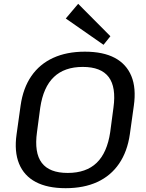

<svg xmlns="http://www.w3.org/2000/svg" viewBox="-20 -979 767 1007"><path d="M324 8Q229 8 167.5 -24.5Q106 -57 80 -120.5Q54 -184 67 -275L88 -425Q101 -517 144.5 -580Q188 -643 259 -675.5Q330 -708 425 -708Q521 -708 582 -675.5Q643 -643 669 -580Q695 -517 682 -425L661 -275Q648 -184 604.5 -120.5Q561 -57 490.5 -24.5Q420 8 324 8ZM335 -72Q432 -72 487 -125Q542 -178 558 -286L575 -414Q590 -522 550 -575Q510 -628 414 -628Q318 -628 262.5 -575Q207 -522 191 -414L174 -286Q159 -178 199 -125Q239 -72 335 -72ZM559 -789 523 -744 325 -882 390 -959Z"/></svg>

Font: Pathway Extreme 8pt Thin 12pt Medium
Style: Italic
Weight: 500
Italic angle: -8°
Version: Version 1.001;gftools[0.9.26]